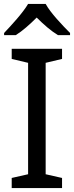

<svg xmlns="http://www.w3.org/2000/svg" viewBox="-20 -964 379 984"><path d="M214 -944H124C98 -899 38 -834 1 -795V-784H61C96 -806 132 -838 168 -874C204 -838 242 -805 277 -784H339V-795C301 -833 238 -899 214 -944ZM298 0V-52L214 -71V-642L298 -662V-714H40V-662L124 -642V-71L40 -52V0Z"/></svg>

Font: Noto Sans Psalter Pahlavi
Style: Regular
Weight: 400
Designer: Monotype Design Team
Foundry: Monotype Imaging Inc.
Version: Version 2.002